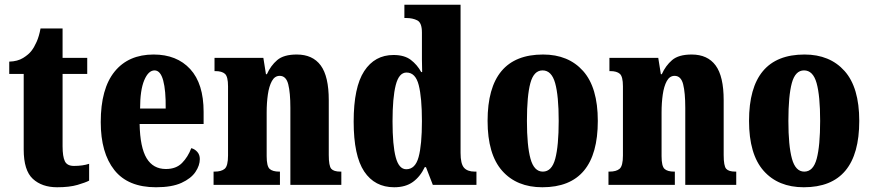

<svg xmlns="http://www.w3.org/2000/svg" viewBox="-20 -780 3679 810"><path d="M221 10Q157 10 118.5 -25.5Q80 -61 80 -149V-468H19V-520Q54 -521 77.5 -535.5Q101 -550 113 -566Q124 -580 134.5 -603.5Q145 -627 151 -660H244V-536H348V-468H244V-163Q244 -120 253.5 -100Q263 -80 292 -80Q329 -80 356 -89V-18Q341 -10 307 0Q273 10 221 10Z M638 10Q520 10 462.5 -62.5Q405 -135 405 -265Q405 -406 463.5 -478Q522 -550 628 -550Q726 -550 782.5 -488.5Q839 -427 839 -308V-257H569Q571 -158 598.5 -112.5Q626 -67 680 -67Q723 -67 748 -92.5Q773 -118 787 -155Q802 -151 812.5 -139Q823 -127 823 -109Q823 -82 804.5 -54.5Q786 -27 745.5 -8.5Q705 10 638 10ZM679 -322Q680 -398 668.5 -440.5Q657 -483 632 -483Q606 -483 588.5 -441.5Q571 -400 571 -322Z M881 0V-56H885Q914 -56 928 -68Q942 -80 942 -124V-416Q942 -457 929 -468.5Q916 -480 889 -480H885V-536H1091L1102 -467H1106Q1122 -503 1149.5 -526.5Q1177 -550 1232 -550Q1299 -550 1333 -504Q1367 -458 1367 -357V-126Q1367 -80 1377.5 -68Q1388 -56 1416 -56H1420V0H1205V-325Q1205 -389 1196 -424.5Q1187 -460 1160 -460Q1139 -460 1127 -438Q1115 -416 1110 -381Q1105 -346 1105 -306V-121Q1105 -79 1117.5 -67.5Q1130 -56 1158 -56H1161V0Z M1643 10Q1561 10 1516.5 -56.5Q1472 -123 1472 -267Q1472 -412 1516.5 -480Q1561 -548 1640 -548Q1686 -548 1713 -527.5Q1740 -507 1757 -476H1761Q1760 -499 1760 -529Q1760 -559 1760 -588V-643Q1760 -684 1740.5 -694Q1721 -704 1694 -704H1686V-760H1923V-135Q1923 -89 1937.5 -72.5Q1952 -56 1983 -56H1990V0H1806L1777 -75H1772Q1753 -35 1722 -12.5Q1691 10 1643 10ZM1694 -66Q1732 -66 1746 -117.5Q1760 -169 1760 -269Q1760 -368 1746.5 -421Q1733 -474 1695 -474Q1663 -474 1649.5 -421Q1636 -368 1636 -268Q1636 -167 1649.5 -116.5Q1663 -66 1694 -66Z M2268 10Q2160 10 2098.5 -59.5Q2037 -129 2037 -270Q2037 -550 2271 -550Q2378 -550 2440 -480.5Q2502 -411 2502 -270Q2502 10 2268 10ZM2270 -56Q2308 -56 2322.5 -110.5Q2337 -165 2337 -270Q2337 -376 2322 -429.5Q2307 -483 2269 -483Q2232 -483 2217.5 -429.5Q2203 -376 2203 -270Q2203 -165 2218 -110.5Q2233 -56 2270 -56Z M2547 0V-56H2551Q2580 -56 2594 -68Q2608 -80 2608 -124V-416Q2608 -457 2595 -468.5Q2582 -480 2555 -480H2551V-536H2757L2768 -467H2772Q2788 -503 2815.5 -526.5Q2843 -550 2898 -550Q2965 -550 2999 -504Q3033 -458 3033 -357V-126Q3033 -80 3043.5 -68Q3054 -56 3082 -56H3086V0H2871V-325Q2871 -389 2862 -424.5Q2853 -460 2826 -460Q2805 -460 2793 -438Q2781 -416 2776 -381Q2771 -346 2771 -306V-121Q2771 -79 2783.5 -67.5Q2796 -56 2824 -56H2827V0Z M3371 10Q3263 10 3201.5 -59.5Q3140 -129 3140 -270Q3140 -550 3374 -550Q3481 -550 3543 -480.5Q3605 -411 3605 -270Q3605 10 3371 10ZM3373 -56Q3411 -56 3425.5 -110.5Q3440 -165 3440 -270Q3440 -376 3425 -429.5Q3410 -483 3372 -483Q3335 -483 3320.5 -429.5Q3306 -376 3306 -270Q3306 -165 3321 -110.5Q3336 -56 3373 -56Z"/></svg>

Font: Noto Serif Bengali ExtraCondensed Black
Style: Regular
Weight: 900
Width: 2
Designer: Juan Bruce, Universal Thirst, Indian Type Foundry and the Monotype Design Team.
Foundry: Monotype Imaging Inc.
Version: Version 2.003; ttfautohint (v1.8.4.7-5d5b)